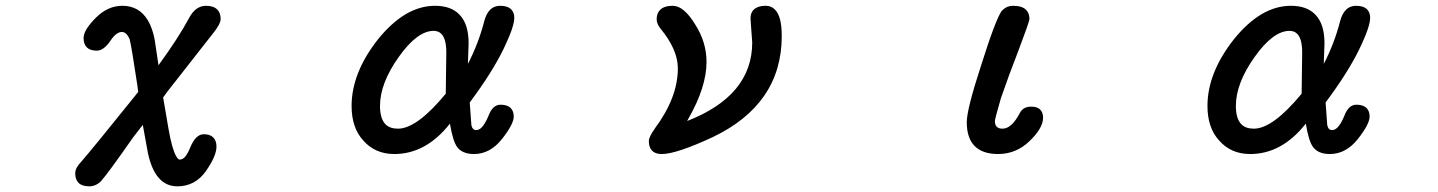

<svg xmlns="http://www.w3.org/2000/svg" viewBox="-20 -513 5040 673"><path d="M243.7 94.7Q243.7 76.2 262.7 56.2Q301.8 11.7 453.6 -177.2Q459 -184.1 464.4 -190.9L461.4 -214.4Q440.9 -350.6 434.6 -375Q423.8 -400.9 407.2 -400.9Q387.7 -400.9 367.7 -371.1Q343.8 -335.4 319.3 -335.4Q295.9 -335.4 284.4 -346.9Q272.9 -358.4 272.9 -379.9Q272.9 -407.7 316.4 -451.2Q357.9 -492.7 409.2 -492.7Q467.8 -492.7 498.5 -441.4Q514.2 -415 522 -375L535.6 -284.2Q606.9 -382.3 642.6 -449.7Q665.5 -492.7 702.1 -492.7Q728.5 -492.7 741.7 -479.5Q753.4 -467.8 753.4 -446.3Q753.4 -428.7 725.1 -394L565.9 -190.9L551.8 -171.4L570.8 -60.5Q583 9.8 597.7 34.7Q604.5 46.4 609.4 46.4Q619.6 46.4 627.9 37.6Q637.2 27.3 646.5 4.9Q665.5 -42.5 694.3 -42.5Q716.3 -42.5 727.5 -31.2Q738.8 -20 738.8 1Q738.8 33.7 701.7 86.9Q664.1 140.1 601.6 140.1Q523.4 140.1 498.5 23.4L480.5 -75.2L446.8 -31.7Q358.9 94.2 334 122.1Q315.9 140.1 293 140.1Q267.6 140.1 255.6 128.2Q243.7 116.2 243.7 94.7Z M1500 -404.8Q1442.4 -404.8 1377.2 -312.7Q1312 -220.7 1312 -141.6Q1312 -96.7 1331.5 -77.1Q1346.7 -62 1375 -62Q1441.4 -62 1542.5 -184.6L1544.4 -329.1Q1544.4 -377 1526.9 -394.5Q1516.6 -404.8 1500 -404.8ZM1557.1 -79.6Q1473.1 26.9 1362.3 26.9Q1294.4 26.9 1252.9 -21Q1212.4 -65.4 1212.4 -141.6Q1212.4 -257.8 1305.2 -375.5Q1399.9 -492.7 1504.9 -492.7Q1560.1 -492.7 1589.4 -462.9Q1622.6 -430.2 1622.6 -361.3Q1620.6 -306.6 1620.1 -289.1Q1657.2 -360.4 1677.2 -438Q1684.1 -464.8 1698 -478.8Q1711.9 -492.7 1733.4 -492.7Q1759.3 -492.7 1772 -480Q1782.7 -469.2 1782.7 -450.2Q1782.7 -429.2 1765.6 -387.2Q1756.8 -366.2 1744.1 -339.4Q1704.1 -257.8 1626.5 -153.8L1632.3 -74.2Q1634.3 -65.4 1638.4 -61.3Q1642.6 -57.1 1649.4 -57.1Q1659.2 -57.1 1668.5 -66.4Q1680.7 -79.1 1692.4 -107.4Q1707 -146 1734.4 -146Q1758.3 -146 1770 -134.3Q1780.8 -123.5 1780.8 -104.5Q1780.8 -78.1 1739.7 -25.9Q1697.8 26.9 1641.6 26.9Q1600.6 26.9 1582.5 2.4Q1567.4 -17.6 1557.1 -79.6Z M2388.7 -88.9Q2616.7 -177.7 2616.7 -364.3L2611.8 -431.2L2610.8 -448.2Q2610.8 -476.6 2633.3 -486.8Q2645.5 -492.7 2664.3 -492.7Q2683.1 -492.7 2695.8 -480Q2708.5 -467.3 2714.4 -444.1Q2720.2 -420.9 2720.2 -386.7Q2720.2 -147.9 2478 -32.2Q2350.6 26.9 2299.8 26.9Q2269.5 26.9 2259.3 5.9Q2254.4 -3.9 2254.4 -18.6Q2254.4 -33.2 2274.9 -61.5V-62Q2356 -170.9 2356 -273.4Q2356 -338.9 2295.4 -412.6Q2281.7 -429.7 2281.7 -445.3Q2281.7 -466.3 2293.9 -478.5Q2308.1 -492.7 2337.9 -492.7Q2377 -492.7 2416.5 -427.7Q2456.5 -365.7 2456.5 -295.9Q2456.5 -208.5 2393.6 -98.1Q2391.1 -93.3 2388.7 -88.9Z M3368.7 -85Q3368.7 -129.9 3419.9 -286.6Q3445.3 -367.2 3462.9 -413.3Q3480.5 -459.5 3490.7 -474.1L3494.6 -478Q3509.3 -492.7 3531.2 -492.7Q3562.5 -492.7 3576.7 -478.5Q3588.4 -466.8 3588.4 -446.3Q3588.4 -437.5 3548.8 -333Q3515.6 -248 3488.3 -168.5Q3467.8 -97.7 3467.3 -88.9Q3467.3 -75.2 3473.9 -68.6Q3480.5 -62 3494.1 -62Q3525.9 -62 3554.7 -116.7Q3565.9 -139.2 3594.7 -139.2Q3615.7 -139.2 3626 -128.9Q3636.2 -118.7 3636.2 -100.6Q3636.2 -64 3588.9 -18.6Q3542 26.9 3478.5 26.9Q3424.3 26.9 3396.5 -1Q3368.7 -28.8 3368.7 -85Z M4500 -404.8Q4442.4 -404.8 4377.2 -312.7Q4312 -220.7 4312 -141.6Q4312 -96.7 4331.5 -77.1Q4346.7 -62 4375 -62Q4441.4 -62 4542.5 -184.6L4544.4 -329.1Q4544.4 -377 4526.9 -394.5Q4516.6 -404.8 4500 -404.8ZM4557.1 -79.6Q4473.1 26.9 4362.3 26.9Q4294.4 26.9 4252.9 -21Q4212.4 -65.4 4212.4 -141.6Q4212.4 -257.8 4305.2 -375.5Q4399.9 -492.7 4504.9 -492.7Q4560.1 -492.7 4589.4 -462.9Q4622.6 -430.2 4622.6 -361.3Q4620.6 -306.6 4620.1 -289.1Q4657.2 -360.4 4677.2 -438Q4684.1 -464.8 4698 -478.8Q4711.9 -492.7 4733.4 -492.7Q4759.3 -492.7 4772 -480Q4782.7 -469.2 4782.7 -450.2Q4782.7 -429.2 4765.6 -387.2Q4756.8 -366.2 4744.1 -339.4Q4704.1 -257.8 4626.5 -153.8L4632.3 -74.2Q4634.3 -65.4 4638.4 -61.3Q4642.6 -57.1 4649.4 -57.1Q4659.2 -57.1 4668.5 -66.4Q4680.7 -79.1 4692.4 -107.4Q4707 -146 4734.4 -146Q4758.3 -146 4770 -134.3Q4780.8 -123.5 4780.8 -104.5Q4780.8 -78.1 4739.7 -25.9Q4697.8 26.9 4641.6 26.9Q4600.6 26.9 4582.5 2.4Q4567.4 -17.6 4557.1 -79.6Z"/></svg>

Font: YuPearl-Medium
Style: Medium
Weight: 500
Designer: Max Yao
Foundry: Max-Everyday
Version: Version 1.011; ttfautohint (v1.8.3)